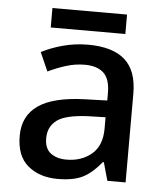

<svg xmlns="http://www.w3.org/2000/svg" viewBox="-51 -824 676 787"><g transform="rotate(5 287.0 -431.0)"><path d="M292 -642Q393 -642 443.5 -597.5Q494 -553 494 -458V-93H419L398 -168H394Q359 -124 320.5 -103.5Q282 -83 214 -83Q141 -83 93 -122.5Q45 -162 45 -246Q45 -328 107 -371Q169 -414 298 -418L390 -421V-451Q390 -510 363 -534.5Q336 -559 287 -559Q246 -559 208 -547Q170 -535 135 -518L101 -595Q139 -615 188.5 -628.5Q238 -642 292 -642ZM317 -350Q225 -346 189.5 -319.5Q154 -293 154 -245Q154 -203 179 -184Q204 -165 244 -165Q306 -165 347.5 -200Q389 -235 389 -305V-352ZM440 -779V-699H133V-779Z"/></g></svg>

Font: Noto Sans Telugu UI Medium
Style: Regular
Weight: 500
Designer: Jelle Bosma - Monotype Design Team
Foundry: Monotype Imaging Inc.
Version: Version 2.005; ttfautohint (v1.8.4.7-5d5b)